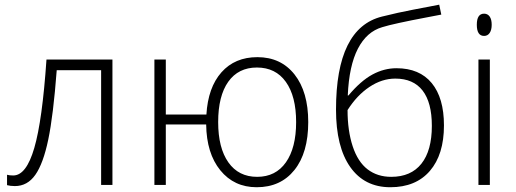

<svg xmlns="http://www.w3.org/2000/svg" viewBox="-20 -783 2183 813"><path d="M456.1 0H408.2V-485.8H220.2Q205.6 -293 184.3 -191.7Q163.1 -90.3 129.6 -42.7Q96.2 4.9 43 4.9Q23.9 4.9 9.8 1V-43Q19 -40 36.1 -40Q91.3 -40 125.2 -156.5Q159.2 -272.9 176.8 -530.8H456.1Z M1285.2 -266.1Q1285.2 -136.2 1226.8 -63.2Q1168.5 9.8 1066.9 9.8Q971.2 9.8 912.8 -62Q854.5 -133.8 853 -255.9H682.1V0H633.8V-530.8H682.1V-297.9H854Q860.8 -412.6 917.7 -476.8Q974.6 -541 1069.8 -541Q1169.4 -541 1227.3 -467.5Q1285.2 -394 1285.2 -266.1ZM903.8 -266.1Q903.8 -156.7 947 -95.5Q990.2 -34.2 1068.8 -34.2Q1147.5 -34.2 1190.7 -95.7Q1233.9 -157.2 1233.9 -266.1Q1233.9 -375.5 1190.4 -436.3Q1147 -497.1 1067.9 -497.1Q989.3 -497.1 946.5 -436.8Q903.8 -376.5 903.8 -266.1Z M1402.8 -318.8Q1402.8 -664.6 1597.7 -712.9Q1666 -730 1728.8 -741.9Q1791.5 -753.9 1839.8 -763.2L1848.6 -721.2L1790 -710Q1645 -682.6 1598.6 -668Q1532.7 -648.9 1495.4 -576.7Q1458 -504.4 1452.6 -378.9H1455.6Q1507.8 -440.9 1557.1 -467.5Q1606.4 -494.1 1658.7 -494.1Q1756.3 -494.1 1808.1 -431.2Q1859.9 -368.2 1859.9 -252Q1859.9 -128.4 1800.3 -59.3Q1740.7 9.8 1632.8 9.8Q1523.4 9.8 1463.1 -75.7Q1402.8 -161.1 1402.8 -318.8ZM1636.7 -34.2Q1720.2 -34.2 1764.4 -89.8Q1808.6 -145.5 1808.6 -250Q1808.6 -349.1 1769.3 -399.7Q1730 -450.2 1653.8 -450.2Q1597.2 -450.2 1544.2 -414.8Q1491.2 -379.4 1451.7 -316.9Q1451.7 -229.5 1473.4 -163.6Q1495.1 -97.7 1536.6 -65.9Q1578.1 -34.2 1636.7 -34.2Z M2054.2 0H2005.9V-530.8H2054.2ZM1999 -678.2Q1999 -725.1 2029.8 -725.1Q2044.9 -725.1 2053.5 -712.9Q2062 -700.7 2062 -678.2Q2062 -656.2 2053.5 -643.6Q2044.9 -630.9 2029.8 -630.9Q1999 -630.9 1999 -678.2Z"/></svg>

Font: JBL Sans
Style: Light
Weight: 300
Version: Version 1.10